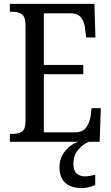

<svg xmlns="http://www.w3.org/2000/svg" viewBox="-20 -734 576 994"><path d="M31 0V-41H47Q76 -41 94 -53Q112 -65 112 -108V-601Q112 -648 93 -660.5Q74 -673 47 -673H31V-714H469L474 -540H426L421 -582Q419 -615 402 -640Q385 -665 346 -665H207V-398H411V-350H207V-49H367Q408 -49 426 -74Q444 -99 449 -132L454 -174H502L496 0ZM406 240Q350 240 319 213.5Q288 187 288 130Q288 83 318.5 46.5Q349 10 388 0H440Q413 10 386.5 39Q360 68 360 115Q360 149 377 164Q394 179 419 179Q440 179 473 171V224Q459 231 439 235.5Q419 240 406 240Z"/></svg>

Font: Noto Serif Georgian Condensed
Style: Regular
Weight: 400
Width: 3
Designer: Monotype Design Team, Akaki Razmadze
Foundry: Google LLC
Version: Version 2.003; ttfautohint (v1.8.4.7-5d5b)